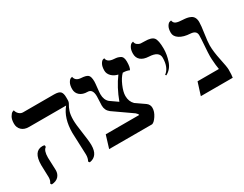

<svg xmlns="http://www.w3.org/2000/svg" viewBox="-67 -935 1678 1323"><g transform="rotate(-30 772.0 -273.5)"><path d="M119.1 -159.2Q119.1 -150.4 121.1 -109.1Q123 -67.9 123 -58.1Q123 -28.3 104.5 -8.5Q85.9 11.2 49.8 13.2L43 2Q56.2 -13.2 56.2 -41Q56.2 -49.8 54.7 -88.9Q53.2 -127.9 53.2 -138.2Q53.2 -248 126 -248Q135.7 -248 143.1 -244.1V-231Q119.1 -216.3 119.1 -159.2ZM399.9 -295.9Q399.9 -262.7 410.9 -190.4Q421.9 -118.2 421.9 -85Q421.9 2 353 12.2L345.2 2Q357.4 -19 356.9 -48.8Q356.9 -69.8 353.5 -136Q350.1 -202.1 350.1 -223.1Q350.1 -340.3 407.2 -408.2H111.8Q74.7 -408.2 54 -428.2Q33.2 -448.2 33.2 -479Q33.2 -512.2 44.7 -532Q56.2 -551.8 66.9 -556.2L78.1 -560.1Q82 -542 95.5 -529.1Q108.9 -516.1 127 -516.1H373Q411.1 -516.1 423.6 -502.4Q436 -488.8 436 -458V-434.1Q436 -418.9 427 -405Q418 -391.1 408.9 -365Q399.9 -338.9 399.9 -295.9Z M821.3 -189.5 892.6 -140.1Q914.6 -124 914.6 -97.2Q914.6 -67.4 893.6 -35.6Q872.6 -3.9 855.5 0H513.7L544.4 -100.1H810.5Q810.5 -108.9 795.4 -122.1L649.4 -224.1Q619.6 -247.1 619.6 -285.2L622.6 -356.9Q622.6 -416 582.5 -416Q544.4 -416 522 -435.1Q499.5 -454.1 499.5 -485.1Q499.5 -516.1 510 -534.7Q520.5 -553.2 531.2 -556.2L541.5 -559.1Q547.4 -523.9 590.3 -521Q629.4 -519 644 -507.1Q658.7 -495.1 658.7 -454.1Q658.7 -441.9 654.5 -406Q650.4 -370.1 650.4 -357.9Q650.4 -312 677.7 -289.1L737.8 -247.1Q773.4 -343.3 825.7 -413.1Q794.9 -419.9 775.1 -439.9Q755.4 -460 755.4 -484.9Q755.4 -517.1 765.9 -535.6Q776.4 -554.2 787.1 -556.6L797.4 -559.1Q801.3 -523.9 854.5 -521Q870.6 -520 880.1 -517.6Q889.6 -515.1 900.6 -509.5Q911.6 -503.9 916.5 -491.9Q921.4 -480 921.4 -461.9Q921.4 -416 909.7 -398.9Q888.7 -408.7 858.4 -409.2Q833.5 -385.3 813.5 -339.1Q793.5 -293 793.5 -261.2Q793.5 -216.8 821.3 -189.5Z M1109.4 -243.2 1103.5 -250Q1148.4 -283.2 1148.4 -360.8Q1148.4 -411.6 1069.3 -415Q1028.3 -417 1006.3 -435.5Q984.4 -454.1 984.4 -486.8Q984.4 -516.6 994.9 -534.9Q1005.4 -553.2 1016.1 -556.2L1026.4 -559.1Q1028.3 -541 1041.5 -532Q1054.7 -522.9 1065.7 -522Q1076.7 -521 1097.7 -521Q1150.9 -521 1168.2 -500Q1185.5 -479 1185.5 -411.1Q1185.5 -364.3 1168.9 -315.2Q1152.3 -266.1 1109.4 -243.2Z M1471.2 -272Q1471.2 -222.2 1486.1 -153.1Q1501 -84 1501 -63Q1501 -19 1497.1 0H1243.2L1274.9 -100.1H1444.8Q1439 -130.9 1436 -181.2Q1435.1 -188 1435.1 -204.1Q1435.1 -230 1439.5 -287.6Q1443.8 -345.2 1443.8 -369.1Q1443.8 -406.2 1397 -409.2Q1343.8 -412.1 1313 -432.1Q1282.2 -452.1 1282.2 -481.9Q1282.2 -514.2 1293.2 -532Q1304.2 -549.8 1314.9 -551.8L1326.2 -554.2Q1330.1 -532.2 1348.1 -525.6Q1366.2 -519 1396 -518.1Q1416 -517.1 1430.4 -514.6Q1444.8 -512.2 1459.5 -505.1Q1474.1 -498 1481.7 -483.6Q1489.3 -469.2 1489.3 -448.2Q1489.3 -420.4 1480.2 -360.6Q1471.2 -300.8 1471.2 -272Z"/></g></svg>

Font: Linux Biolinum O
Style: Bold
Weight: 700
Designer: Philipp H. Poll
Foundry: Philipp H. Poll
Version: Version 1.3.2